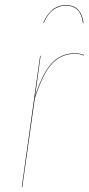

<svg xmlns="http://www.w3.org/2000/svg" viewBox="-20 -737 352 757"><path d="M152.8 -646 150.9 -647Q163.1 -678.2 185.8 -697.5Q208.5 -716.8 240.2 -716.8Q272 -716.8 288.8 -697.5Q305.7 -678.2 309.1 -647L307.1 -646Q303.2 -679.2 286.4 -697Q269.5 -714.8 240.2 -714.8Q210.9 -714.8 188.2 -697Q165.5 -679.2 152.8 -646ZM274.9 -526.9Q294.9 -526.9 312 -520L311 -518.1Q295.9 -524.9 274.9 -524.9Q222.2 -524.9 185.5 -486.3Q148.9 -447.8 117.2 -349.1L67.9 0H65.9L138.2 -517.1H140.1L118.2 -357.9Q148.9 -451.2 185.5 -489Q222.2 -526.9 274.9 -526.9Z"/></svg>

Font: Fira Sans Compressed Two
Style: Italic
Weight: 100
Width: 3
Italic angle: -8°
Designer: Carrois Corporate & Edenspiekermann AG
Foundry: Carrois Corporate GbR & Edenspiekermann AG
Version: Version 4.203;PS 004.203;hotconv 1.0.88;makeotf.lib2.5.64775